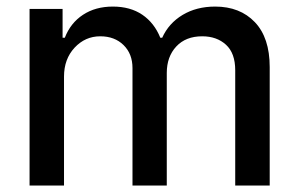

<svg xmlns="http://www.w3.org/2000/svg" viewBox="-20 -573 923 593"><path d="M71.3 0V-545.4H173.3V-456.5H180.2Q197.8 -502 236.3 -527.3Q274.9 -552.7 328.6 -552.7Q382.3 -552.7 419.4 -527.6Q456.5 -502.4 475.1 -456.5H481Q501 -501 543.9 -526.9Q586.9 -552.7 644.5 -552.7Q721.2 -552.7 767.1 -504.6Q813 -456.5 813 -365.7V0H706.5V-356Q706.5 -408.7 678 -434.8Q649.4 -460.9 604.5 -460.9Q553.7 -460.9 524.4 -429.4Q495.1 -397.9 495.1 -347.7V0H389.2V-362.8Q389.2 -406.7 361.6 -433.8Q334 -460.9 289.6 -460.9Q243.2 -460.9 210.4 -425.8Q177.7 -390.6 177.7 -336.4V0Z"/></svg>

Font: Interop Med
Style: Regular
Weight: 500
Designer: Rasmus Andersson, Google, Jang Haemin
Foundry: jhaemin
Version: Version 1.007